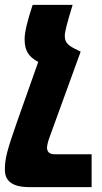

<svg xmlns="http://www.w3.org/2000/svg" viewBox="-38 -528 420 788"><path d="M-18 169C-18 206 2 240 82 240H338V105H185C164 105 155 94 155 78C155 65 162 44 168 28L293 -316L269 -328C235 -345 228 -359 228 -381C228 -398 235 -425 260 -508H96C76 -448 63 -397 63 -368C63 -319 80 -296 115 -276L119 -274L33 -31C-9 89 -18 122 -18 169Z"/></svg>

Font: Noto Sans Armenian ExtraCondensed Black
Style: Regular
Weight: 900
Width: 2
Designer: Monotype Design Team
Foundry: Monotype Imaging Inc.
Version: Version 2.008